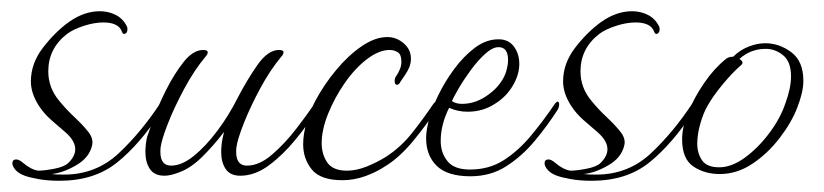

<svg xmlns="http://www.w3.org/2000/svg" viewBox="-20 -306 1467 342"><path d="M86 16Q65 16 48.5 13Q32 10 24 7Q13 3 7.5 -3.5Q2 -10 2 -15Q2 -22 9 -22Q14 -22 21 -16Q35 -4 48 -2Q59 -2 77 -5.5Q95 -9 102 -16Q114 -28 114 -40Q114 -48 109.5 -55.5Q105 -63 97 -70Q84 -81 71 -92.5Q58 -104 49 -118Q35 -140 35 -161Q35 -193 56.5 -221Q78 -249 103 -267Q130 -286 158 -286Q173 -286 186 -279.5Q199 -273 206 -259Q207 -257 207 -254Q207 -248 203 -246Q199 -244 197 -250Q191 -266 164 -266Q148 -266 129.5 -260Q111 -254 100 -246Q66 -220 66 -179Q66 -150 85 -127Q98 -111 112.5 -97.5Q127 -84 137 -71.5Q147 -59 144 -47Q139 -25 115.5 -11.5Q92 2 72 4Q78 5 94 5Q151 5 191.5 -33Q232 -71 266 -123Q268 -126 270 -126Q272 -126 272 -121Q272 -115 267 -107Q229 -49 188.5 -16.5Q148 16 86 16Z M273 7Q255 7 247 -5Q239 -17 239 -35Q239 -49 242 -62Q244 -68 252.5 -92Q261 -116 275.5 -145Q290 -174 307 -195.5Q324 -217 342 -217Q350 -217 350 -213Q350 -209 346 -205Q326 -181 308.5 -148.5Q291 -116 279.5 -87Q268 -58 266 -43Q263 -11 285 -11Q304 -11 325.5 -28.5Q347 -46 367.5 -73.5Q388 -101 403 -131Q419 -162 438 -189.5Q457 -217 477 -217Q485 -217 485 -213Q485 -209 481 -205Q461 -181 443.5 -148.5Q426 -116 414.5 -87Q403 -58 401 -43Q398 -11 420 -11Q442 -11 465 -31Q488 -51 508 -77Q528 -103 540 -121Q544 -125 545 -125Q548 -125 548 -120Q548 -116 545 -111Q529 -85 506.5 -57.5Q484 -30 459 -11.5Q434 7 408 7Q390 7 382 -5Q374 -17 374 -35Q374 -49 377 -62L379 -71Q360 -46 339.5 -26Q319 -6 299 1Q284 7 273 7Z M590 15Q551 15 535.5 -4Q520 -23 520 -49Q520 -68 526.5 -89Q533 -110 542 -127Q557 -155 578.5 -181Q600 -207 624 -223.5Q648 -240 670 -240Q686 -240 699 -229Q712 -218 712 -201Q712 -194 709 -186Q706 -179 701.5 -172.5Q697 -166 693 -160Q691 -155 687 -155Q683 -155 683 -162Q683 -167 686 -171Q689 -175 692 -182Q695 -189 695 -196Q695 -209 688.5 -213Q682 -217 674 -217Q655 -217 633.5 -200.5Q612 -184 594 -158Q576 -132 564.5 -103.5Q553 -75 553 -51Q553 -31 563 -16.5Q573 -2 598 -2Q615 -2 633.5 -9.5Q652 -17 668 -27Q694 -44 713.5 -68.5Q733 -93 752 -121Q755 -125 757 -125Q759 -125 760 -121Q761 -117 758 -112Q740 -84 716 -55Q692 -26 668 -11Q650 1 630 8Q610 15 590 15Z M818 8Q777 8 758 -10.5Q739 -29 739 -60Q739 -68 740.5 -76.5Q742 -85 744 -94Q749 -112 760.5 -136Q772 -160 789 -183Q806 -206 826 -221Q846 -236 868 -236Q886 -236 895.5 -223Q905 -210 905 -192Q905 -173 893.5 -153.5Q882 -134 863 -122Q841 -107 813 -107Q795 -107 780 -114Q765 -84 765 -55Q765 -34 777 -19Q789 -4 817 -4Q851 -4 877 -20.5Q903 -37 925.5 -64Q948 -91 969 -122Q972 -125 973 -125Q976 -125 976 -120Q976 -115 973 -110Q955 -82 932.5 -55Q910 -28 882 -10Q854 8 818 8ZM803 -121Q829 -121 852 -139Q863 -147 871 -158Q879 -169 882 -180Q885 -191 885 -199Q885 -222 868 -222Q857 -222 843 -209Q831 -198 818.5 -181Q806 -164 797 -148.5Q788 -133 785 -126Q792 -121 803 -121Z M1034 16Q1013 16 996.5 13Q980 10 972 7Q961 3 955.5 -3.5Q950 -10 950 -15Q950 -22 957 -22Q962 -22 969 -16Q983 -4 996 -2Q1007 -2 1025 -5.5Q1043 -9 1050 -16Q1062 -28 1062 -40Q1062 -48 1057.5 -55.5Q1053 -63 1045 -70Q1032 -81 1019 -92.5Q1006 -104 997 -118Q983 -140 983 -161Q983 -193 1004.5 -221Q1026 -249 1051 -267Q1078 -286 1106 -286Q1121 -286 1134 -279.5Q1147 -273 1154 -259Q1155 -257 1155 -254Q1155 -248 1151 -246Q1147 -244 1145 -250Q1139 -266 1112 -266Q1096 -266 1077.5 -260Q1059 -254 1048 -246Q1014 -220 1014 -179Q1014 -150 1033 -127Q1046 -111 1060.5 -97.5Q1075 -84 1085 -71.5Q1095 -59 1092 -47Q1087 -25 1063.5 -11.5Q1040 2 1020 4Q1026 5 1042 5Q1099 5 1139.5 -33Q1180 -71 1214 -123Q1216 -126 1218 -126Q1220 -126 1220 -121Q1220 -115 1215 -107Q1177 -49 1136.5 -16.5Q1096 16 1034 16Z M1262 4Q1235 4 1215 -9.5Q1195 -23 1195 -58Q1195 -80 1206 -106.5Q1217 -133 1234.5 -158.5Q1252 -184 1273 -201Q1278 -205 1286 -205Q1298 -217 1313.5 -223Q1329 -229 1343 -229Q1368 -229 1389.5 -213Q1411 -197 1411 -162Q1411 -142 1400 -114Q1390 -88 1369 -60.5Q1348 -33 1320.5 -14.5Q1293 4 1262 4ZM1261 -8Q1283 -8 1306.5 -25Q1330 -42 1350 -68.5Q1370 -95 1379 -122Q1389 -149 1389 -170Q1389 -196 1375 -207.5Q1361 -219 1344 -219Q1317 -219 1297 -201Q1307 -195 1299 -189Q1285 -177 1267.5 -156Q1250 -135 1240 -117Q1233 -105 1227.5 -86Q1222 -67 1222 -50Q1222 -33 1230.5 -20.5Q1239 -8 1261 -8Z"/></svg>

Font: Waterfall
Style: Regular
Weight: 400
Designer: Robert E. Leuschke
Foundry: Robert E. Leuschke
Version: Version 1.010; ttfautohint (v1.8.3)